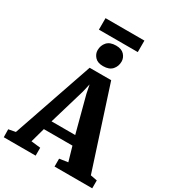

<svg xmlns="http://www.w3.org/2000/svg" viewBox="-272 -1253 1253 1390"><g transform="rotate(30 354.0 -557.5)"><path d="M41.5 -77 271.5 -746.5H451.5L668.5 -76.5L724 -66V0H409V-66L480 -76.5L445.5 -196H206.5L173 -75L251 -66V0H-15.5L-16.5 -66ZM424.5 -272.5 345.5 -571.5 331.5 -642 315 -571 226.5 -272.5ZM348.5 -805Q303 -805 280.2 -830Q257.5 -855 257.5 -886Q257.5 -925.5 282.2 -953.5Q307 -981.5 357.5 -981.5H358.5Q404.5 -981.5 427 -956.5Q449.5 -931.5 449.5 -900.5Q449.5 -861 424.8 -833Q400 -805 349.5 -805ZM516.5 -1115V-1019H191.5V-1115Z"/></g></svg>

Font: Merriweather Light 18pt Black
Style: Regular
Weight: 900
Version: Version 2.100